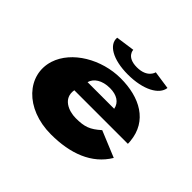

<svg xmlns="http://www.w3.org/2000/svg" viewBox="-136 -753 953 953"><g transform="rotate(45 341.0 -276.0)"><path d="M467 -569C467 -569 457 -520 383 -520C309 -520 309 -569 309 -569L210 -555C205 -503 270 -463 377 -463C484 -463 557 -503 563 -555ZM620 -220C620 -224 620 -233 619 -239C607 -368 499 -425 365 -425C232 -425 99 -348 64 -239C23 -109 134 17 317 17C452 17 562 -24 620 -121L482 -178C436 -137 408 -127 347 -127C298 -127 232 -152 244 -220ZM262 -295C271 -328 306 -353 362 -353C409 -353 442 -333 449 -295Z"/></g></svg>

Font: Hussar Milosc
Style: Bold
Weight: 700
Foundry: Cannot Into Space Fonts
Version: Version 1.02